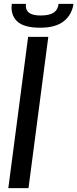

<svg xmlns="http://www.w3.org/2000/svg" viewBox="-20 -970 399 990"><path d="M187 -827.1Q102.1 -827.1 67.6 -860.8Q33.2 -894.5 41 -950.2H113.8Q109.9 -921.4 127.9 -905.8Q146 -890.1 189 -890.1Q234.4 -890.1 256.3 -904.5Q278.3 -918.9 282.2 -950.2H358.9Q351.1 -894.5 309.1 -860.8Q267.1 -827.1 187 -827.1ZM229 -779.8 127 0H22.9L125 -779.8Z"/></svg>

Font: Cooper Hewitt
Style: Medium Italic
Weight: 708
Designer: Village Type and Design LLC
Foundry: Cooper Hewitt Smithsonian Design Museum
Version: 1.000